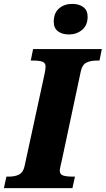

<svg xmlns="http://www.w3.org/2000/svg" viewBox="-43 -966 543 986"><path d="M-10 -59H2Q35 -59 55.5 -70Q76 -81 83 -112L186 -587Q191 -610 191 -625Q191 -643 175 -649Q159 -655 126 -655H115L127 -714H480L468 -655H456Q421 -655 400 -644Q379 -633 372 -600L274 -140Q268 -116 269 -119Q264 -97 264 -89Q264 -71 280.5 -65Q297 -59 330 -59H342L329 0H-23ZM233 -854Q233 -899 260 -922.5Q287 -946 328 -946Q363 -946 385 -929.5Q407 -913 407 -880Q407 -836 378.5 -812.5Q350 -789 311 -789Q276 -789 254.5 -805.5Q233 -822 233 -854Z"/></svg>

Font: Noto Serif NarrowBlack
Style: Italic
Weight: 900
Width: 4
Italic angle: -12°
Designer: Monotype Design Team
Foundry: Monotype Imaging Inc.
Version: Version 1.001